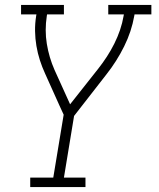

<svg xmlns="http://www.w3.org/2000/svg" viewBox="-20 -550 640 775"><path d="M102 205V167H195L237 -87L220 -124L162 -253Q150 -279 141 -307Q132 -335 127 -364.5Q122 -394 121.5 -424.5Q121 -455 126 -486L127 -492H65V-530H238V-492H170L169 -486Q160 -428 169 -373Q178 -318 200 -268L263 -129L376 -272Q395 -296 411.5 -321.5Q428 -347 441.5 -374Q455 -401 464.5 -429Q474 -457 479 -486L480 -492H417V-530H591V-492H523L522 -486Q511 -423 481 -362.5Q451 -302 409 -249L279 -82L238 167H325V205Z"/></svg>

Font: Iosevka Curly Slab XLtEx
Style: Italic
Weight: 200
Width: 7
Italic angle: -9°
Monospace: yes
Designer: Belleve Invis
Foundry: Belleve Invis
Version: Version 11.1.0; ttfautohint (v1.8.3)